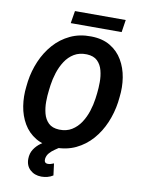

<svg xmlns="http://www.w3.org/2000/svg" viewBox="-111 -934 890 1213"><g transform="rotate(10 334.5 -327.5)"><path d="M641.1 -374.5 637.2 -340.3Q627.4 -272 600.6 -208.5Q573.7 -145 530.3 -95.5Q486.8 -45.9 427 -17.3Q367.2 11.2 291.5 9.8Q219.2 8.3 169.2 -21.7Q119.1 -51.8 90.1 -101.6Q61 -151.4 51.3 -212.6Q41.5 -273.9 49.3 -338.4L53.2 -372.1Q63 -440.4 90.1 -503.4Q117.2 -566.4 160.9 -616Q204.6 -665.5 264.4 -693.8Q324.2 -722.2 398.9 -720.7Q471.2 -719.7 521.2 -689.7Q571.3 -659.7 600.3 -610.1Q629.4 -560.5 639.2 -499.3Q648.9 -438 641.1 -374.5ZM492.7 -338.4 497.1 -373.5Q501 -406.7 501.2 -445.6Q501.5 -484.4 492.2 -520.3Q482.9 -556.2 459.2 -579.3Q435.5 -602.5 391.1 -604.5Q343.3 -606 309.3 -585.4Q275.4 -564.9 252.7 -530Q230 -495.1 216.8 -453.9Q203.6 -412.6 198.2 -373L193.8 -337.9Q189.5 -305.2 189.2 -265.9Q189 -226.6 198.2 -190.7Q207.5 -154.8 231.4 -131.3Q255.4 -107.9 299.8 -106Q347.2 -104.5 381.1 -125.5Q415 -146.5 438 -181.4Q460.9 -216.3 474.1 -257.6Q487.3 -298.8 492.7 -338.4ZM255.9 -29.3 330.6 0.5Q314.5 11.7 295.7 24.2Q276.9 36.6 262.5 53Q248 69.3 245.1 91.3Q243.7 104 248.8 111.6Q253.9 119.1 266.6 119.6Q277.3 120.1 287.1 116.7Q296.9 113.3 305.7 109.9L315.4 185.5Q298.8 196.3 279.5 201.2Q260.3 206.1 240.7 206.1Q196.8 205.6 168.5 179.4Q140.1 153.3 140.6 108.9Q141.1 74.2 158 48.1Q174.8 22 201.2 3.2Q227.5 -15.6 255.9 -29.3ZM594.7 -860.8 582.5 -781.2H255.9L269 -860.8Z"/></g></svg>

Font: Roboto
Style: Bold Italic
Weight: 700
Italic angle: -12°
Designer: Christian Robertson
Foundry: Google
Version: Version 3.0